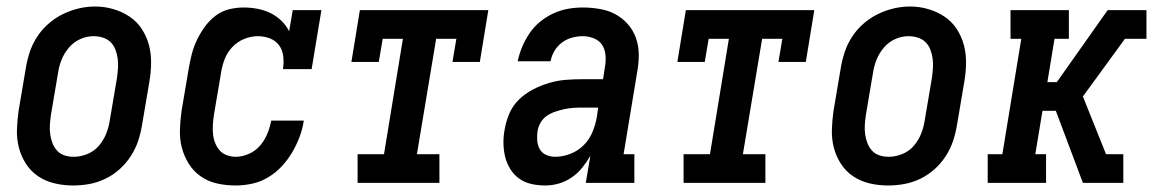

<svg xmlns="http://www.w3.org/2000/svg" viewBox="-20 -561 3540 589"><path d="M204 8Q175 8 147.5 1.5Q120 -5 97.5 -20Q75 -35 60 -58Q45 -81 38 -108Q31 -135 32 -164Q33 -193 37 -221L59 -351Q63 -376 71 -400.5Q79 -425 93.5 -447.5Q108 -470 128.5 -488Q149 -506 172.5 -517.5Q196 -529 221 -535Q246 -541 272 -541Q301 -541 328 -533Q355 -525 377.5 -510Q400 -495 415 -472Q430 -449 437 -422.5Q444 -396 443.5 -366.5Q443 -337 438 -309L416 -179Q412 -154 404 -129.5Q396 -105 381.5 -82.5Q367 -60 347 -42Q327 -24 303 -12.5Q279 -1 254 3.5Q229 8 204 8ZM206 -80Q227 -80 248 -88.5Q269 -97 283.5 -114Q298 -131 306 -151.5Q314 -172 317 -193L339 -323Q341 -338 342 -352.5Q343 -367 341 -381.5Q339 -396 334 -409Q329 -422 319.5 -431.5Q310 -441 296 -445.5Q282 -450 267 -450Q246 -450 226 -441Q206 -432 191.5 -415Q177 -398 169 -378Q161 -358 158 -337L136 -207Q134 -192 133 -177.5Q132 -163 134 -149Q136 -135 141 -122Q146 -109 155 -99Q164 -89 177.5 -84.5Q191 -80 206 -80Z M703 8Q674 8 646.5 2Q619 -4 596.5 -19.5Q574 -35 559.5 -58Q545 -81 538 -107.5Q531 -134 532 -163.5Q533 -193 537 -221L559 -351Q563 -374 568.5 -395.5Q574 -417 584 -438Q594 -459 608 -478.5Q622 -498 641 -512.5Q660 -527 682.5 -532.5Q705 -538 727 -538Q749 -538 770 -534Q791 -530 809.5 -521Q828 -512 843 -497.5Q858 -483 867 -465L878 -530H966L936 -349H848Q851 -368 849 -387.5Q847 -407 836.5 -421.5Q826 -436 808.5 -443Q791 -450 771 -450Q750 -450 729 -441.5Q708 -433 692.5 -416.5Q677 -400 669 -379Q661 -358 658 -337L636 -207Q634 -193 633 -178.5Q632 -164 633.5 -149.5Q635 -135 640 -122.5Q645 -110 653.5 -100Q662 -90 675.5 -85Q689 -80 703 -80Q723 -80 743.5 -89Q764 -98 778 -114.5Q792 -131 800 -150.5Q808 -170 812 -191H912Q908 -165 899 -141Q890 -117 876.5 -94Q863 -71 844.5 -51Q826 -31 802.5 -17Q779 -3 753.5 2.5Q728 8 703 8Z M1077 0V-88H1158L1216 -442H1154L1142 -371H1058L1084 -530H1478L1452 -371H1368L1380 -442H1318L1259 -88H1328V0Z M1653 8Q1653 8 1653 8Q1653 8 1653 8Q1631 8 1610.5 3.5Q1590 -1 1573.5 -12.5Q1557 -24 1546 -41.5Q1535 -59 1530 -78.5Q1525 -98 1524.5 -120Q1524 -142 1528 -163Q1532 -188 1542.5 -212.5Q1553 -237 1572 -255.5Q1591 -274 1615 -286.5Q1639 -299 1664.5 -306.5Q1690 -314 1715 -316Q1740 -318 1765 -318H1830L1836 -357Q1839 -374 1837.5 -392Q1836 -410 1827 -423.5Q1818 -437 1801.5 -443.5Q1785 -450 1768 -450Q1751 -450 1734.5 -445.5Q1718 -441 1704 -430.5Q1690 -420 1681 -405Q1672 -390 1669 -373H1568Q1573 -396 1582 -417.5Q1591 -439 1604.5 -459Q1618 -479 1637 -494.5Q1656 -510 1678 -520Q1700 -530 1722.5 -534Q1745 -538 1768 -538Q1794 -538 1820 -533.5Q1846 -529 1867.5 -517.5Q1889 -506 1905.5 -487.5Q1922 -469 1930.5 -445.5Q1939 -422 1939.5 -395.5Q1940 -369 1935 -342L1893 -88H1926V0H1777L1791 -83Q1780 -64 1766 -46.5Q1752 -29 1733.5 -16.5Q1715 -4 1694.5 2Q1674 8 1653 8ZM1683 -80Q1706 -80 1729.5 -89Q1753 -98 1770.5 -115.5Q1788 -133 1797.5 -156Q1807 -179 1811 -202L1815 -231H1765Q1751 -231 1737.5 -230Q1724 -229 1710.5 -226Q1697 -223 1683.5 -218.5Q1670 -214 1658 -206Q1646 -198 1638.5 -185Q1631 -172 1629 -159Q1627 -145 1628 -130.5Q1629 -116 1635.5 -104Q1642 -92 1655 -86Q1668 -80 1683 -80Z M2077 0V-88H2158L2216 -442H2154L2142 -371H2058L2084 -530H2478L2452 -371H2368L2380 -442H2318L2259 -88H2328V0Z M2704 8Q2675 8 2647.5 1.5Q2620 -5 2597.5 -20Q2575 -35 2560 -58Q2545 -81 2538 -108Q2531 -135 2532 -164Q2533 -193 2537 -221L2559 -351Q2563 -376 2571 -400.5Q2579 -425 2593.5 -447.5Q2608 -470 2628.5 -488Q2649 -506 2672.5 -517.5Q2696 -529 2721 -535Q2746 -541 2772 -541Q2801 -541 2828 -533Q2855 -525 2877.5 -510Q2900 -495 2915 -472Q2930 -449 2937 -422.5Q2944 -396 2943.5 -366.5Q2943 -337 2938 -309L2916 -179Q2912 -154 2904 -129.5Q2896 -105 2881.5 -82.5Q2867 -60 2847 -42Q2827 -24 2803 -12.5Q2779 -1 2754 3.5Q2729 8 2704 8ZM2706 -80Q2727 -80 2748 -88.5Q2769 -97 2783.5 -114Q2798 -131 2806 -151.5Q2814 -172 2817 -193L2839 -323Q2841 -338 2842 -352.5Q2843 -367 2841 -381.5Q2839 -396 2834 -409Q2829 -422 2819.5 -431.5Q2810 -441 2796 -445.5Q2782 -450 2767 -450Q2746 -450 2726 -441Q2706 -432 2691.5 -415Q2677 -398 2669 -378Q2661 -358 2658 -337L2636 -207Q2634 -192 2633 -177.5Q2632 -163 2634 -149Q2636 -135 2641 -122Q2646 -109 2655 -99Q2664 -89 2677.5 -84.5Q2691 -80 2706 -80Z M3010 0V-88H3055L3113 -442H3080V-530H3259V-442H3215L3193 -309H3222L3378 -530H3497V-442H3431L3302 -265L3373 -88H3426V0H3302L3219 -221H3178L3156 -88H3189V0Z"/></svg>

Font: Iosevka Curly Slab SmBdObl
Style: Regular
Weight: 600
Italic angle: -9°
Monospace: yes
Designer: Belleve Invis
Foundry: Belleve Invis
Version: Version 11.0.0; ttfautohint (v1.8.3)